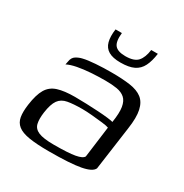

<svg xmlns="http://www.w3.org/2000/svg" viewBox="-138 -676 759 792"><g transform="rotate(30 241.5 -279.5)"><path d="M200.9 6.7Q142.2 6.7 106.2 0.7Q70.2 -5.2 52.3 -19.5Q34.4 -33.7 30.3 -57.7Q26.3 -81.7 31.3 -117.2Q38.3 -168.2 54.3 -195.1Q70.3 -222 101.3 -231.8Q132.3 -241.7 182.9 -241.7Q208.2 -241.7 237.5 -240.6Q266.8 -239.5 294.1 -237.9Q321.4 -236.3 341.1 -233.9Q360.8 -231.5 367.6 -229.3Q375 -275.2 370.6 -302.1Q366.1 -328.9 351.4 -341.8Q336.7 -354.8 312.8 -358.8Q288.9 -362.7 257.5 -362.7Q223.9 -362.7 189.8 -360.4Q155.6 -358 127.2 -352.6Q98.7 -347.1 81.3 -338L84.3 -353Q87.1 -373.6 101.2 -382.3Q115.3 -391 130.7 -394.3Q150.7 -399.3 188 -402Q225.3 -404.7 264.6 -404.5Q315.6 -404.5 351.9 -399.2Q388.2 -393.9 409.5 -377.4Q430.8 -360.9 438.1 -327.8Q445.5 -294.8 437.2 -238.5L408.5 -31.9Q399.8 -11.7 351.3 -2.5Q302.7 6.7 200.9 6.7ZM205.3 -27.1Q274 -27.1 305.7 -32.9Q337.5 -38.7 343.9 -51.4L363.3 -199.7Q355.3 -203.2 331.7 -206Q308.2 -208.9 281 -211.2Q253.9 -213.6 234.6 -213.6Q191.9 -213.6 164.8 -208.6Q137.6 -203.6 123.6 -184Q109.6 -164.3 103.6 -121.6Q99.1 -89 104 -68Q108.8 -46.9 131.9 -37Q154.9 -27.1 205.3 -27.1ZM273.1 -458Q236.6 -458 216.3 -470Q195.9 -482 189.5 -506.2Q183 -530.4 188 -566.4H218.2Q213.7 -523.7 227.7 -507.3Q241.6 -490.9 277.9 -490.9Q319.4 -490.9 336.2 -509.8Q353 -528.6 358 -566.4H389.5Q384.5 -529.4 372.4 -505.2Q360.4 -481 336.9 -469.5Q313.5 -458 273.1 -458Z"/></g></svg>

Font: Genos Thin
Style: Italic
Weight: 100
Italic angle: -8°
Designer: Robert E. Leuschke
Foundry: Robert E. Leuschke
Version: Version 1.010